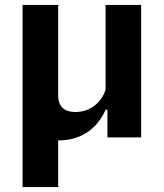

<svg xmlns="http://www.w3.org/2000/svg" viewBox="-20 -554 660 774"><path d="M214.5 200V12H218C289.5 12 365 -20 406 -112H413V0H549V-534H405.5V-192.5C389 -140 343.5 -102.5 284 -102.5C244.5 -102.5 214.5 -119.5 214.5 -170V-534H71V200Z"/></svg>

Font: Monaspace Krypton
Style: Bold
Weight: 700
Designer: Riley Cran & the Lettermatic Team
Foundry: Lettermatic
Version: Version 1.200 (Monaspace Krypton)